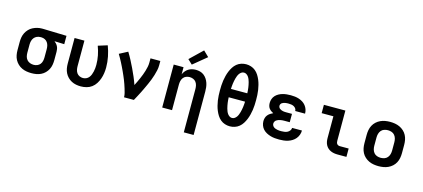

<svg xmlns="http://www.w3.org/2000/svg" viewBox="-70 -1401 4941 2245"><g transform="rotate(15 2400.0 -278.5)"><path d="M299 8Q269 8 239.5 3Q210 -2 183 -14.5Q156 -27 134 -48Q112 -69 98 -95Q84 -121 78.5 -150.5Q73 -180 73 -210V-310Q73 -339 78 -367Q83 -395 96 -420.5Q109 -446 129 -467Q149 -488 174.5 -501Q200 -514 227.5 -521Q255 -528 284 -528Q288 -528 292 -528Q296 -528 300 -528L583 -520V-419L464 -423Q477 -413 488 -400.5Q499 -388 506 -373.5Q513 -359 516 -342.5Q519 -326 519 -310V-210Q519 -181 514 -151.5Q509 -122 495.5 -96Q482 -70 461 -49Q440 -28 413.5 -15Q387 -2 358 3Q329 8 299 8ZM299 -93Q321 -93 342 -101.5Q363 -110 376.5 -127Q390 -144 395 -166Q400 -188 400 -210V-310Q400 -331 395.5 -351.5Q391 -372 379 -389.5Q367 -407 348 -416.5Q329 -426 308 -427H300Q298 -427 296.5 -427Q295 -427 293 -427Q271 -427 250.5 -418Q230 -409 216.5 -392Q203 -375 197.5 -353.5Q192 -332 192 -310V-210Q192 -187 197.5 -165Q203 -143 218 -126Q233 -109 254.5 -101Q276 -93 299 -93Z M896 8Q867 8 838.5 2.5Q810 -3 784 -16.5Q758 -30 737.5 -51Q717 -72 704 -98Q691 -124 686 -152.5Q681 -181 681 -210V-520H800V-210Q800 -189 804.5 -167.5Q809 -146 821.5 -128.5Q834 -111 854 -102Q874 -93 896 -93Q916 -93 935 -101.5Q954 -110 967 -126Q980 -142 987.5 -161.5Q995 -181 999.5 -201Q1004 -221 1006 -241.5Q1008 -262 1008 -282Q1008 -339 997 -394.5Q986 -450 966 -503L1078 -538Q1101 -477 1114 -412.5Q1127 -348 1127 -282Q1127 -247 1122 -212.5Q1117 -178 1105.5 -145Q1094 -112 1075 -82Q1056 -52 1028 -31Q1000 -10 965.5 -1Q931 8 896 8Z M1419 0Q1419 -26 1412.5 -51Q1406 -76 1398.5 -100.5Q1391 -125 1382.5 -149.5Q1374 -174 1364.5 -198Q1355 -222 1344.5 -245.5Q1334 -269 1323.5 -292.5Q1313 -316 1301.5 -339Q1290 -362 1278.5 -385Q1267 -408 1254 -430.5Q1241 -453 1228 -475L1329 -528Q1355 -486 1378 -442Q1401 -398 1422.5 -353Q1444 -308 1463.5 -262.5Q1483 -217 1499 -170Q1511 -193 1522.5 -217Q1534 -241 1544.5 -265.5Q1555 -290 1564.5 -314.5Q1574 -339 1581.5 -364.5Q1589 -390 1594.5 -416Q1600 -442 1600 -468V-520H1719V-468Q1719 -436 1712 -405Q1705 -374 1696 -344Q1687 -314 1675.5 -284.5Q1664 -255 1651 -226Q1638 -197 1624.5 -168.5Q1611 -140 1597 -111.5Q1583 -83 1568 -55.5Q1553 -28 1538 0Z M2200 215V-310Q2200 -332 2195 -353.5Q2190 -375 2177 -392.5Q2164 -410 2143 -418.5Q2122 -427 2100 -427Q2078 -427 2057 -418.5Q2036 -410 2023 -392.5Q2010 -375 2005 -353.5Q2000 -332 2000 -310V0H1881V-520H2000V-434Q2009 -455 2024 -473.5Q2039 -492 2059 -504.5Q2079 -517 2102 -522.5Q2125 -528 2148 -528Q2174 -528 2200 -521Q2226 -514 2246.5 -498Q2267 -482 2281.5 -460Q2296 -438 2304.5 -413Q2313 -388 2316 -362Q2319 -336 2319 -310V215ZM2085 -574 2030 -626 2182 -772 2248 -708Z M2700 8Q2670 8 2640.5 -1.5Q2611 -11 2587.5 -30.5Q2564 -50 2547.5 -76Q2531 -102 2519.5 -130Q2508 -158 2500.5 -187.5Q2493 -217 2488.5 -246.5Q2484 -276 2482.5 -306.5Q2481 -337 2481 -368Q2481 -398 2482.5 -428.5Q2484 -459 2488.5 -488.5Q2493 -518 2500.5 -547.5Q2508 -577 2519.5 -605Q2531 -633 2547.5 -659Q2564 -685 2587.5 -704.5Q2611 -724 2640.5 -733.5Q2670 -743 2700 -743Q2730 -743 2759.5 -733.5Q2789 -724 2812.5 -704.5Q2836 -685 2852.5 -659Q2869 -633 2880.5 -605Q2892 -577 2899.5 -547.5Q2907 -518 2911.5 -488.5Q2916 -459 2917.5 -428.5Q2919 -398 2919 -368Q2919 -337 2917.5 -306.5Q2916 -276 2911.5 -246.5Q2907 -217 2899.5 -187.5Q2892 -158 2880.5 -130Q2869 -102 2852.5 -76Q2836 -50 2812.5 -30.5Q2789 -11 2759.5 -1.5Q2730 8 2700 8ZM2799 -418Q2798 -434 2797 -451Q2796 -468 2793.5 -484Q2791 -500 2788 -516.5Q2785 -533 2780.5 -549Q2776 -565 2770 -580.5Q2764 -596 2754.5 -609.5Q2745 -623 2731 -632.5Q2717 -642 2700 -642Q2683 -642 2669 -632.5Q2655 -623 2645.5 -609.5Q2636 -596 2630 -580.5Q2624 -565 2619.5 -549Q2615 -533 2612 -516.5Q2609 -500 2606.5 -484Q2604 -468 2603 -451Q2602 -434 2601 -418ZM2700 -93Q2717 -93 2731 -102.5Q2745 -112 2754.5 -125.5Q2764 -139 2770 -154.5Q2776 -170 2780.5 -186Q2785 -202 2788 -218.5Q2791 -235 2793.5 -251Q2796 -267 2797 -284Q2798 -301 2799 -317H2601Q2602 -301 2603 -284Q2604 -267 2606.5 -251Q2609 -235 2612 -218.5Q2615 -202 2619.5 -186Q2624 -170 2630 -154.5Q2636 -139 2645.5 -125.5Q2655 -112 2669 -102.5Q2683 -93 2700 -93Z M3298 8Q3271 8 3244.5 5.5Q3218 3 3192.5 -4.5Q3167 -12 3143.5 -24.5Q3120 -37 3102 -56Q3084 -75 3074.5 -100.5Q3065 -126 3065 -153Q3065 -172 3070.5 -191.5Q3076 -211 3088.5 -226.5Q3101 -242 3117.5 -253Q3134 -264 3152 -272Q3137 -279 3123 -289.5Q3109 -300 3099 -313.5Q3089 -327 3085 -344Q3081 -361 3081 -378Q3081 -402 3089.5 -426Q3098 -450 3115 -468Q3132 -486 3154 -498Q3176 -510 3199.5 -516.5Q3223 -523 3248 -525.5Q3273 -528 3297 -528Q3323 -528 3348 -525Q3373 -522 3397 -514Q3421 -506 3442.5 -492.5Q3464 -479 3480 -459Q3496 -439 3504.5 -414.5Q3513 -390 3513 -365Q3513 -364 3513 -363.5Q3513 -363 3513 -363H3394Q3394 -363 3394 -363Q3394 -363 3394 -363Q3394 -380 3384.5 -393.5Q3375 -407 3360.5 -414.5Q3346 -422 3329.5 -424.5Q3313 -427 3297 -427Q3287 -427 3277 -426.5Q3267 -426 3257 -424Q3247 -422 3237 -419Q3227 -416 3218.5 -410Q3210 -404 3205 -395Q3200 -386 3200 -376Q3200 -376 3200 -376Q3200 -376 3200 -376Q3200 -365 3205 -355.5Q3210 -346 3218.5 -340Q3227 -334 3237 -330Q3247 -326 3257.5 -324Q3268 -322 3278.5 -321.5Q3289 -321 3300 -321H3366V-220H3300Q3288 -220 3275.5 -219Q3263 -218 3251 -215.5Q3239 -213 3227 -208.5Q3215 -204 3205.5 -197Q3196 -190 3190 -178.5Q3184 -167 3184 -155Q3184 -143 3190 -132Q3196 -121 3205.5 -114Q3215 -107 3226.5 -103Q3238 -99 3250 -96.5Q3262 -94 3274 -93.5Q3286 -93 3298 -93Q3316 -93 3334.5 -95.5Q3353 -98 3369.5 -106Q3386 -114 3398 -129.5Q3410 -145 3410 -163H3529Q3529 -163 3529 -163Q3529 -163 3529 -163Q3529 -136 3519.5 -110Q3510 -84 3493 -63.5Q3476 -43 3452.5 -28.5Q3429 -14 3403.5 -6Q3378 2 3351 5Q3324 8 3298 8Z M4004 0Q3982 0 3961 -3.5Q3940 -7 3920.5 -15.5Q3901 -24 3885 -38.5Q3869 -53 3859 -72Q3849 -91 3845 -112Q3841 -133 3841 -155V-419H3699V-520H3959V-155Q3959 -145 3961 -135Q3963 -125 3969 -117Q3975 -109 3984.5 -105Q3994 -101 4004 -101H4111V0Z M4500 8Q4470 8 4440.5 3Q4411 -2 4384 -14.5Q4357 -27 4334.5 -47.5Q4312 -68 4298 -94.5Q4284 -121 4278.5 -150.5Q4273 -180 4273 -210V-310Q4273 -340 4278.5 -369.5Q4284 -399 4298 -425.5Q4312 -452 4334.5 -472.5Q4357 -493 4384 -505.5Q4411 -518 4440.5 -523Q4470 -528 4500 -528Q4530 -528 4559.5 -523Q4589 -518 4616 -505.5Q4643 -493 4665.5 -472.5Q4688 -452 4702 -425.5Q4716 -399 4721.5 -369.5Q4727 -340 4727 -310V-210Q4727 -180 4721.5 -150.5Q4716 -121 4702 -94.5Q4688 -68 4665.5 -47.5Q4643 -27 4616 -14.5Q4589 -2 4559.5 3Q4530 8 4500 8ZM4500 -93Q4523 -93 4545 -100.5Q4567 -108 4581.5 -125.5Q4596 -143 4602 -165Q4608 -187 4608 -210V-310Q4608 -333 4602 -355Q4596 -377 4581.5 -394.5Q4567 -412 4545 -419.5Q4523 -427 4500 -427Q4477 -427 4455 -419.5Q4433 -412 4418.5 -394.5Q4404 -377 4398 -355Q4392 -333 4392 -310V-210Q4392 -187 4398 -165Q4404 -143 4418.5 -125.5Q4433 -108 4455 -100.5Q4477 -93 4500 -93Z"/></g></svg>

Font: Iosevka SS04 Extended
Style: Bold
Weight: 700
Width: 7
Monospace: yes
Designer: Belleve Invis
Foundry: Belleve Invis
Version: Version 19.0.0; ttfautohint (v1.8.4)